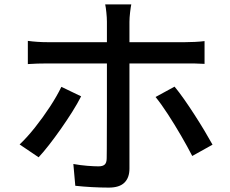

<svg xmlns="http://www.w3.org/2000/svg" viewBox="-20 -812 1040 869"><path d="M347.2 -376Q330.6 -343.3 306.4 -304.9Q282.2 -266.6 255.1 -228Q228 -189.5 201.9 -156Q175.8 -122.6 154.8 -100.1L68.8 -158.2Q102.1 -189.5 138.2 -234.9Q174.3 -280.3 206.1 -328.9Q237.8 -377.4 257.8 -418.9ZM770 -419.9Q790 -396 813.5 -362.5Q836.9 -329.1 860.8 -292Q884.8 -254.9 905.8 -219.7Q926.8 -184.6 941.9 -157.2L850.1 -106Q829.1 -147 799.8 -197.5Q770.5 -248 740 -294.9Q709.5 -341.8 684.1 -373ZM106 -627Q149.4 -621.1 195.8 -621.1H463.9V-713.9Q463.9 -731.4 461.4 -755.6Q459 -779.8 456.1 -792H574.2Q571.8 -781.7 568.8 -756.1Q565.9 -730.5 565.9 -712.9V-621.1H816.9Q836.4 -621.1 861.6 -622.3Q886.7 -623.5 905.8 -626V-522.9Q884.3 -524.4 860.6 -524.7Q836.9 -524.9 817.9 -524.9H565.9V-521Q565.9 -496.6 565.9 -448.5Q565.9 -400.4 565.9 -341.8Q565.9 -283.2 565.9 -224.6Q565.9 -166 565.9 -119.1Q565.9 -72.3 565.9 -48.8Q565.9 -7.8 543.2 14.6Q520.5 37.1 472.2 37.1Q436.5 37.1 395.8 34.9Q355 32.7 320.8 28.8L312 -69.8Q344.2 -64 375.5 -61.5Q406.7 -59.1 425.8 -59.1Q445.3 -59.1 454.1 -67.4Q462.9 -75.7 462.9 -96.2Q463.4 -107.9 463.4 -140.1Q463.4 -172.4 463.6 -216.3Q463.9 -260.3 463.9 -308.1Q463.9 -356 463.9 -400.1Q463.9 -444.3 463.9 -476.6Q463.9 -508.8 463.9 -521V-524.9H196.8Q147.9 -524.9 106 -522Z"/></svg>

Font: Source Han Sans CN Medium
Style: Regular
Weight: 500
Designer: Ryoko NISHIZUKA  (kana, bopomofo & ideographs); Paul D. Hunt (Latin, Greek & Cyrillic); Sandoll Communications , Soo-you
Foundry: Adobe
Version: Version 2.004;hotconv 1.0.118;makeotfexe 2.5.65603